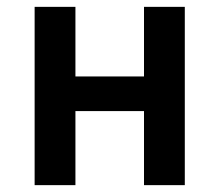

<svg xmlns="http://www.w3.org/2000/svg" viewBox="-20 -540 640 560"><path d="M81 0V-520H200V-317H400V-520H519V0H400V-216H200V0Z"/></svg>

Font: Iosevka Book
Style: Bold
Weight: 700
Designer: Belleve Invis
Foundry: Belleve Invis
Version: Version 28.0.7; ttfautohint (v1.8.3)